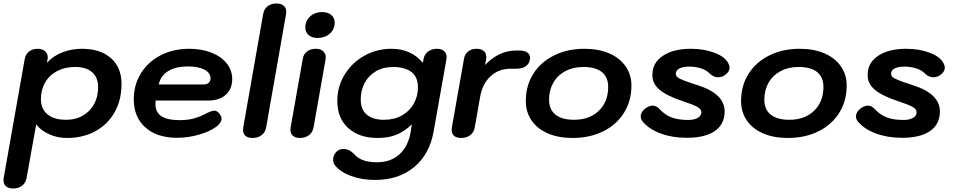

<svg xmlns="http://www.w3.org/2000/svg" viewBox="-57 -779 5453 1098"><path d="M-37 251Q-37 243 -36 239L84 -440Q89 -468 108.5 -484Q128 -500 159 -500Q184 -500 200 -486.5Q216 -473 216 -452Q216 -444 215 -440L211 -420Q251 -462 303 -481Q355 -500 411 -500Q517 -500 577.5 -446.5Q638 -393 638 -299Q638 -208 599 -138Q560 -68 489 -29Q418 10 326 10Q272 10 224.5 -11Q177 -32 150 -68L95 239Q90 267 69 283Q48 299 18 299Q-8 299 -22.5 286.5Q-37 274 -37 251ZM504 -281Q504 -336 470 -366Q436 -396 373 -396Q315 -396 270.5 -373Q226 -350 201.5 -308Q177 -266 177 -212Q177 -156 214.5 -125Q252 -94 320 -94Q402 -94 453 -146Q504 -198 504 -281Z M708 -211Q708 -294 749 -360Q790 -426 862 -463Q934 -500 1025 -500Q1096 -500 1152 -478Q1208 -456 1239.5 -416.5Q1271 -377 1271 -327Q1271 -270 1234 -237Q1197 -204 1134 -204H833Q832 -197 832 -185Q832 -137 866 -114.5Q900 -92 972 -92Q1013 -92 1045.5 -100Q1078 -108 1114 -126Q1151 -146 1169 -146Q1184 -146 1197 -130Q1210 -114 1210 -100Q1210 -78 1181 -55Q1144 -27 1081.5 -9Q1019 9 956 9Q841 9 774.5 -50Q708 -109 708 -211ZM1110 -296Q1126 -296 1136.5 -305.5Q1147 -315 1147 -330Q1147 -362 1112.5 -380.5Q1078 -399 1018 -399Q947 -399 904 -372Q861 -345 851 -296Z M1333 -36Q1333 -45 1334 -50L1448 -699Q1453 -727 1473 -743Q1493 -759 1524 -759Q1550 -759 1565 -746.5Q1580 -734 1580 -712Q1580 -704 1579 -699L1465 -50Q1460 -22 1439 -6Q1418 10 1388 10Q1361 10 1347 -2Q1333 -14 1333 -36Z M1689 -622Q1689 -660 1716.5 -685Q1744 -710 1785 -710Q1818 -710 1837.5 -693.5Q1857 -677 1857 -650Q1857 -611 1829 -586.5Q1801 -562 1759 -562Q1727 -562 1708 -578.5Q1689 -595 1689 -622ZM1604 -37Q1604 -46 1605 -50L1674 -440Q1678 -469 1698.5 -484.5Q1719 -500 1749 -500Q1776 -500 1791 -486Q1806 -472 1806 -451Q1806 -444 1805 -440L1736 -50Q1731 -22 1710 -6Q1689 10 1659 10Q1632 10 1618 -2.5Q1604 -15 1604 -37Z M1857 164Q1848 153 1848 133Q1848 111 1864 92Q1880 73 1908 73Q1926 73 1941.5 81.5Q1957 90 1968 102Q1991 128 2023.5 138.5Q2056 149 2099 149Q2178 149 2228.5 102.5Q2279 56 2292 -28L2298 -68Q2256 -27 2210 -8.5Q2164 10 2103 10Q1997 10 1934.5 -46.5Q1872 -103 1872 -202Q1872 -284 1914 -352.5Q1956 -421 2027 -460.5Q2098 -500 2181 -500Q2294 -500 2361 -420L2365 -440Q2369 -467 2390 -483.5Q2411 -500 2441 -500Q2468 -500 2482.5 -487Q2497 -474 2497 -453Q2497 -444 2496 -440L2423 -28Q2400 103 2311.5 176.5Q2223 250 2088 250Q2011 250 1948.5 226.5Q1886 203 1857 164ZM2333 -279Q2333 -340 2295 -368Q2257 -396 2191 -396Q2134 -396 2092 -371Q2050 -346 2028 -304Q2006 -262 2006 -210Q2006 -151 2041.5 -122.5Q2077 -94 2138 -94Q2198 -94 2242 -119Q2286 -144 2309.5 -186.5Q2333 -229 2333 -279Z M2526 -36Q2526 -45 2527 -50L2596 -440Q2600 -468 2619.5 -484Q2639 -500 2669 -500Q2695 -500 2709.5 -487.5Q2724 -475 2724 -452Q2724 -444 2723 -440L2717 -407Q2755 -448 2800 -469Q2845 -490 2893 -490H2915Q2943 -490 2958.5 -479Q2974 -468 2974 -448Q2974 -419 2953 -402.5Q2932 -386 2897 -386H2863Q2795 -386 2748.5 -343Q2702 -300 2689 -227L2658 -50Q2653 -22 2632 -6Q2611 10 2581 10Q2554 10 2540 -2Q2526 -14 2526 -36Z M2950 -201Q2950 -289 2992.5 -356.5Q3035 -424 3111.5 -462Q3188 -500 3286 -500Q3366 -500 3426.5 -474Q3487 -448 3520.5 -400Q3554 -352 3554 -290Q3554 -202 3511.5 -134Q3469 -66 3392.5 -28Q3316 10 3217 10Q3137 10 3076.5 -16Q3016 -42 2983 -90Q2950 -138 2950 -201ZM3421 -282Q3421 -338 3385 -367Q3349 -396 3279 -396Q3221 -396 3176.5 -372.5Q3132 -349 3107.5 -306.5Q3083 -264 3083 -209Q3083 -153 3119.5 -123.5Q3156 -94 3226 -94Q3314 -94 3367.5 -145.5Q3421 -197 3421 -282Z M3618 -84Q3607 -98 3607 -113Q3607 -127 3616 -140.5Q3625 -154 3641 -164Q3660 -175 3676 -175Q3696 -175 3714 -156Q3745 -122 3783.5 -107.5Q3822 -93 3879 -93Q3913 -93 3933.5 -105Q3954 -117 3954 -137Q3954 -154 3932 -167Q3910 -180 3849 -200Q3755 -231 3713.5 -267Q3672 -303 3674 -352Q3674 -420 3734 -460Q3794 -500 3894 -500Q3969 -500 4028.5 -477.5Q4088 -455 4107 -419Q4115 -405 4115 -392Q4115 -366 4083 -346Q4067 -337 4050 -337Q4023 -337 4000 -360Q3982 -378 3951.5 -388Q3921 -398 3884 -398Q3849 -398 3828.5 -387.5Q3808 -377 3808 -358Q3808 -346 3817 -338Q3826 -330 3851 -320Q3876 -310 3935 -291Q4087 -242 4087 -142Q4087 -69 4031.5 -30Q3976 9 3871 9Q3788 9 3721.5 -15.5Q3655 -40 3618 -84Z M4181 -201Q4181 -289 4223.5 -356.5Q4266 -424 4342.5 -462Q4419 -500 4517 -500Q4597 -500 4657.5 -474Q4718 -448 4751.5 -400Q4785 -352 4785 -290Q4785 -202 4742.5 -134Q4700 -66 4623.5 -28Q4547 10 4448 10Q4368 10 4307.5 -16Q4247 -42 4214 -90Q4181 -138 4181 -201ZM4652 -282Q4652 -338 4616 -367Q4580 -396 4510 -396Q4452 -396 4407.5 -372.5Q4363 -349 4338.5 -306.5Q4314 -264 4314 -209Q4314 -153 4350.5 -123.5Q4387 -94 4457 -94Q4545 -94 4598.5 -145.5Q4652 -197 4652 -282Z M4849 -84Q4838 -98 4838 -113Q4838 -127 4847 -140.5Q4856 -154 4872 -164Q4891 -175 4907 -175Q4927 -175 4945 -156Q4976 -122 5014.5 -107.5Q5053 -93 5110 -93Q5144 -93 5164.5 -105Q5185 -117 5185 -137Q5185 -154 5163 -167Q5141 -180 5080 -200Q4986 -231 4944.5 -267Q4903 -303 4905 -352Q4905 -420 4965 -460Q5025 -500 5125 -500Q5200 -500 5259.5 -477.5Q5319 -455 5338 -419Q5346 -405 5346 -392Q5346 -366 5314 -346Q5298 -337 5281 -337Q5254 -337 5231 -360Q5213 -378 5182.5 -388Q5152 -398 5115 -398Q5080 -398 5059.5 -387.5Q5039 -377 5039 -358Q5039 -346 5048 -338Q5057 -330 5082 -320Q5107 -310 5166 -291Q5318 -242 5318 -142Q5318 -69 5262.5 -30Q5207 9 5102 9Q5019 9 4952.5 -15.5Q4886 -40 4849 -84Z"/></svg>

Font: Kodchasan
Style: Bold Italic
Weight: 700
Italic angle: -10°
Version: Version 1.000; ttfautohint (v1.6)